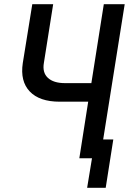

<svg xmlns="http://www.w3.org/2000/svg" viewBox="-20 -750 640 910"><path d="M356 0 398 -268H263Q167 -268 121 -316.5Q75 -365 88 -451L133 -730H232L188 -452Q180 -406 207 -381Q234 -356 288 -356H413L472 -730H571L469 -89H517L481 140H393L416 0Z"/></svg>

Font: JetBrains Mono NL Medium
Style: Italic
Weight: 500
Italic angle: -9°
Monospace: yes
Designer: Philipp Nurullin, Konstantin Bulenkov
Foundry: JetBrains
Version: Version 2.305; ttfautohint (v1.8.4.7-5d5b)